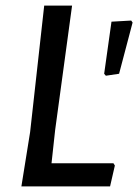

<svg xmlns="http://www.w3.org/2000/svg" viewBox="-20 -662 495 682"><path d="M383 -82 388 -74 371 0H56L87 -193L137 -642H236L176 -201L163 -82ZM446 -589 451 -582 403 -400 356 -393 350 -400 376 -585Z"/></svg>

Font: Alegreya Sans Medium
Style: Italic
Weight: 500
Italic angle: -7°
Designer: Juan Pablo del Peral
Foundry: Huerta Tipografica
Version: Version 2.007